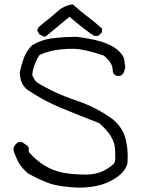

<svg xmlns="http://www.w3.org/2000/svg" viewBox="-20 -864 650 881"><path d="M181 -696 160 -707 151 -724Q153 -736 162 -743.5Q171 -751 179 -758Q212 -783 243 -811Q274 -839 314 -844Q347 -814 381.5 -788Q416 -762 448 -733V-716Q435 -701 428 -699H413Q378 -720 299 -787L190 -697ZM342 -3Q262 -6 214 -20Q167 -36 109 -68Q67 -103 52 -148Q42 -168 42 -180L43 -189Q53 -207 66 -212H82Q89 -206 99 -200Q109 -194 112 -185V-167Q177 -91 267 -72Q311 -63 377 -63Q448 -63 503 -113Q509 -123 509 -137L508 -179Q506 -238 435 -299Q350 -332 264.5 -367Q179 -402 103 -454Q71 -482 71 -533Q78 -566 89.5 -598Q101 -630 127 -656Q172 -683 225 -689Q278 -695 334 -695Q373 -690 414 -681Q522 -657 549 -597L555 -555Q549 -529 543 -524Q537 -519 532 -516H516Q497 -522 497 -543Q497 -576 456 -609Q366 -640 314 -640Q218 -640 161 -611Q132 -566 128 -520Q133 -504 149 -486Q233 -435 328 -403.5Q423 -372 501 -314Q546 -274 557 -223Q566 -186 566 -145L565 -117Q561 -90 534 -65Q465 -3 342 -3Z"/></svg>

Font: Yozai
Style: Regular
Weight: 400
Designer: LXGW / Y.OzVox
Foundry: LXGW / Y.OzVox
Version: Version 0.861;October 22, 2024